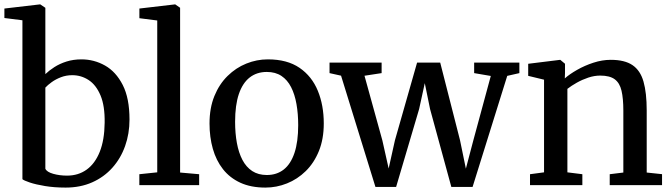

<svg xmlns="http://www.w3.org/2000/svg" viewBox="-23 -839 3044 870"><path d="M-3.1 -757.4V-800.3L157.6 -819.1H159.6L182.5 -803.6V-503.2Q199.4 -519.5 223.4 -534.9Q247.5 -550.4 278.4 -560.2Q309.3 -570 346 -570Q403.1 -570 452.8 -542.1Q502.4 -514.1 533.1 -454.1Q563.8 -394 563.8 -297.4Q563.8 -233.1 543.8 -177.1Q523.9 -121.1 486.1 -78.9Q448.4 -36.6 394.8 -12.8Q341.1 11 274.3 11Q223.1 11 181.1 4Q139.2 -2.9 112.2 -12Q85.2 -21.1 78.6 -27V-747.1ZM304.6 -498.3Q277 -498.3 253.2 -489.1Q229.3 -479.9 211.1 -466.7Q192.9 -453.5 182.5 -442V-74.4Q189.1 -59.6 218.2 -51.4Q247.3 -43.2 280.8 -43.2Q331.9 -43.2 369.9 -70.6Q407.8 -98 429.1 -151.4Q450.3 -204.7 451.2 -282.6Q452.5 -359 432.5 -406.6Q412.5 -454.1 378.8 -476.2Q345.1 -498.3 304.6 -498.3Z M689.5 -58.1V-746.2L608.6 -756.5V-800.3L769.6 -819.1H771.1L793.1 -803.8V-57.2L879.4 -49.6V0H608.4V-49.6Z M926.4 -279.3Q926.4 -349.6 948.4 -403.7Q970.5 -457.8 1008.2 -494.8Q1045.9 -531.9 1093.1 -550.9Q1140.3 -570 1190.8 -570Q1278.4 -570 1334.4 -531.6Q1390.3 -493.2 1417.2 -427.5Q1444.1 -361.8 1444.1 -279.7Q1444.1 -209.1 1422.1 -154.8Q1400 -100.5 1362.3 -63.6Q1324.6 -26.7 1277.3 -7.9Q1230.1 11 1179.6 11Q1114 11 1066.1 -11Q1018.2 -33.1 987.3 -72.5Q956.4 -111.9 941.4 -164.8Q926.4 -217.7 926.4 -279.3ZM1186 -46Q1231.2 -46 1262.9 -71Q1294.6 -96 1311.4 -146.3Q1328.2 -196.6 1328.2 -272Q1328.2 -323.5 1320.4 -367.5Q1312.7 -411.5 1296 -444.2Q1279.4 -476.8 1252.3 -494.9Q1225.1 -513 1186 -513Q1140.7 -513 1108.5 -488Q1076.4 -463 1059.3 -412.9Q1042.3 -362.9 1042.3 -287Q1042.3 -235 1050.4 -191Q1058.5 -147 1075.5 -114.4Q1092.6 -81.8 1119.9 -63.9Q1147.3 -46 1186 -46Z M1470.2 -507.7V-555.3H1706.2V-507.7L1628.6 -495.8L1709.6 -202.7L1738.1 -75.5L1766.6 -203.5L1866.9 -555.3H1971.7L2061.5 -203.5L2088 -74.8L2121.7 -202.7L2200.9 -494.8L2125.5 -507.7V-555.3H2330.4V-507.7L2275.4 -495.2L2118.4 8H2022.1L1925.7 -345L1901.8 -462.2L1876.2 -345L1771.9 8H1678.2L1522.4 -496.1Z M2442.2 -58.1V-477.9L2370.4 -495.3V-550L2513.1 -567.6H2516.1L2537.2 -550.1V-508.3L2536.2 -483.7Q2557.9 -503 2592 -522.4Q2626.1 -541.9 2665.9 -554.9Q2705.7 -567.9 2744.5 -567.9Q2807.8 -567.9 2843.1 -543.8Q2878.5 -519.8 2892.9 -469.2Q2907.4 -418.5 2907.4 -338.6V-57.2L2976.9 -49.8V0H2739.8V-49.6L2801.5 -57.2V-338Q2801.5 -392.7 2793.3 -427.8Q2785.2 -462.9 2762.6 -479.7Q2740 -496.5 2696.8 -496.5Q2670.3 -496.5 2642.8 -487.4Q2615.3 -478.2 2590.6 -464.3Q2565.9 -450.4 2548 -436.4V-58.1L2615.8 -49.6V0H2378.6V-49.6Z"/></svg>

Font: Merriweather Light
Style: Regular
Weight: 300
Designer: Eben Sorkin
Foundry: Eben Sorkin
Version: Version 2.100